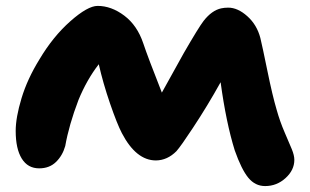

<svg xmlns="http://www.w3.org/2000/svg" viewBox="-20 -626 1050 651"><path d="M878.9 4.9Q845.2 4.9 822 -23.2Q798.8 -51.3 775.9 -116.2Q746.6 -210.4 728 -347.2Q683.6 -267.1 633.8 -191.9Q593.3 -130.4 578.1 -113.3Q547.4 -82.5 508.8 -82Q441.4 -82 393.1 -174.8Q377 -205.6 353 -275.4Q329.1 -345.2 314.9 -408.2Q274.4 -356 246.1 -287.1Q213.9 -202.6 201.2 -130.9Q191.9 -98.1 169.7 -76.7Q147.5 -55.2 112.8 -55.2Q74.2 -55.2 53.7 -88.4Q33.2 -121.6 33.2 -182.1Q33.2 -227.5 53 -293Q72.8 -358.4 113.8 -424.8Q159.7 -502 218.5 -554Q277.3 -606 311 -606Q357.4 -606 401.4 -573Q445.3 -540 465.8 -479Q480.5 -434.6 528.8 -312Q593.3 -428.7 603 -445.8Q653.8 -533.7 670.4 -555.2Q698.2 -590.8 730 -597.7Q740.7 -600.1 753.9 -600.1Q786.1 -600.1 818.6 -571Q851.1 -542 862.8 -497.1Q869.6 -469.2 886.7 -385.5Q903.8 -301.8 918 -253.9Q929.2 -213.9 945.1 -177.2Q960.9 -140.6 969.5 -119.9Q978 -99.1 978 -84Q978 -49.3 948.2 -22.2Q918.5 4.9 878.9 4.9Z"/></svg>

Font: Shantell Sans Irregular
Style: Regular
Weight: 800
Designer: Stephen Nixon, Anya Danilova, Shantell Martin
Foundry: Arrow Type
Version: Version 1.006;[9816181b4]